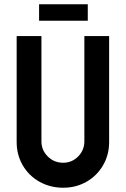

<svg xmlns="http://www.w3.org/2000/svg" viewBox="-20 -875 589 899"><path d="M58 -210V-706H174V-213Q174 -172 203.5 -142.5Q233 -113 276 -113Q317 -113 346 -142.5Q375 -172 375 -213V-706H491V-210Q491 -150 462.5 -101Q434 -52 385 -24Q336 4 276 4Q215 4 165 -24Q115 -52 86.5 -101Q58 -150 58 -210ZM163 -855H391V-778H163Z"/></svg>

Font: Lineal Medium
Style: Regular
Weight: 600
Designer: Created by Frank Adebiaye with contributions from Anton Moglia & Ariel Martín Pérez
Created by Frank ADEBIAYE with FontF
Foundry: Velvetyne Type Foundry
Version: Version 2.000